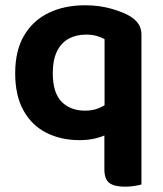

<svg xmlns="http://www.w3.org/2000/svg" viewBox="-20 -512 613 722"><path d="M511.9 -71.6 373.2 -71.9V-364.5Q362.1 -371.5 344.5 -376.7Q327 -381.9 303.8 -381.9Q266.8 -381.9 238.5 -366.6Q210.3 -351.2 194.4 -319.1Q178.5 -287.1 178.5 -236.6Q178.5 -163.7 211.3 -129.8Q244.1 -95.9 300.2 -95.9Q328.9 -95.9 351 -105.1Q373.1 -114.3 387.5 -126.7V-10.1Q369.4 0.6 341.6 7.8Q313.7 15 279.6 15Q209.3 15 154.5 -12.7Q99.7 -40.3 68.4 -96.4Q37.1 -152.6 37.1 -236.6Q37.1 -321.9 70.6 -378.5Q104.1 -435.2 163.2 -463.7Q222.3 -492.2 300.5 -492.2Q353.8 -492.2 400.1 -478.8Q446.3 -465.5 472.3 -448.9Q490.6 -437.2 501.3 -420.9Q511.9 -404.6 511.9 -380.7ZM372.5 -89.9 511.9 -90.6V181.7Q503 184.3 485.9 187.2Q468.8 190 449.2 190Q409.4 190 390.9 175.7Q372.5 161.4 372.5 124.6Z"/></svg>

Font: Baloo Tammudu 2
Style: Regular
Weight: 400
Designer: Maithili Shingre, Omkar Shende and Ek Type
Foundry: Ek Type
Version: Version 1.700